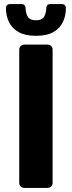

<svg xmlns="http://www.w3.org/2000/svg" viewBox="-20 -918 351 938"><path d="M99 0Q88 0 81 -7Q74 -14 74 -25V-675Q74 -686 81 -693Q88 -700 99 -700H212Q223 -700 230 -693Q237 -686 237 -675V-25Q237 -14 230 -7Q223 0 212 0ZM156 -743Q103 -743 70.5 -761.5Q38 -780 23.5 -811Q9 -842 9 -879Q9 -887 14 -892.5Q19 -898 28 -898H86Q95 -898 100 -892.5Q105 -887 105 -879Q105 -856 115 -837.5Q125 -819 156 -819Q186 -819 196 -837.5Q206 -856 206 -879Q206 -887 211 -892.5Q216 -898 225 -898H283Q292 -898 297 -892.5Q302 -887 302 -879Q302 -842 287.5 -811Q273 -780 241 -761.5Q209 -743 156 -743Z"/></svg>

Font: Rubik SemiBold
Style: Regular
Weight: 600
Designer: Hubert and Fischer
Foundry: Hubert and Fischer
Version: Version 2.300;gftools[0.9.30]